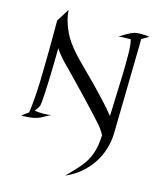

<svg xmlns="http://www.w3.org/2000/svg" viewBox="-149 -845 1036 1261"><g transform="rotate(15 369.5 -214.5)"><path d="M655.8 -38.1Q654.3 19.5 637.5 73Q620.6 126.5 589.8 172.1Q559.1 217.8 515.4 254.2Q471.7 290.5 417 314Q444.8 285.6 467.5 262Q490.2 238.3 508.1 216.1Q525.9 193.8 539.1 171.4Q552.2 148.9 561.3 123Q570.3 97.2 575.7 66.2Q581.1 35.2 583 -3.9Q578.1 -13.7 571.8 -24.4Q565.4 -35.2 559.1 -43.5Q551.8 -53.2 543.9 -63Q532.2 -76.2 509.8 -100.8Q487.3 -125.5 458.5 -156.5Q429.7 -187.5 397 -221.7Q364.3 -255.9 333 -288.6Q301.8 -321.3 274.2 -349.4Q246.6 -377.4 228 -396Q216.8 -407.2 204.6 -420.9Q194.3 -432.6 181.6 -448.5Q168.9 -464.4 157.2 -482.9Q156.7 -441.4 156 -397.9Q155.3 -354.5 154.1 -313Q152.8 -271.5 151.4 -233.9Q149.9 -196.3 148.2 -166.5Q146.5 -136.7 144.5 -116.5Q142.6 -96.2 141.1 -89.8Q140.1 -85.4 136.7 -79.6Q133.8 -74.2 128.4 -66.2Q123 -58.1 113.8 -46.9Q127.9 -43.9 142.3 -43Q156.7 -42 168.9 -42Q193.4 -42 208.7 -43.9Q224.1 -45.9 227.1 -46.9Q204.1 -36.1 189 -26.9Q173.8 -17.6 158 -10.7Q142.1 -3.9 121.8 0.7Q101.6 5.4 67.9 6.8Q69.3 5.9 69.8 4.9Q70.3 3.9 64.9 6.8Q58.1 7.8 50.8 7.8Q43.5 7.8 36.1 7.8L81.1 -25.9Q83 -37.6 85 -52.5Q86.9 -67.4 88.4 -83.5Q89.8 -99.6 91.3 -116Q92.8 -132.3 93.8 -147.9Q96.2 -184.1 98.1 -222.2Q99.1 -275.9 100.6 -335Q101.6 -385.7 102.3 -450Q103 -514.2 103 -581.1V-655.8L157.2 -743.2Q159.7 -708 168.2 -677.2Q176.8 -646.5 186.5 -623Q197.8 -595.7 210.9 -571.8Q231.4 -536.6 258.1 -504.6Q284.7 -472.7 314.5 -441.9Q344.2 -411.1 375.7 -380.9Q407.2 -350.6 438 -318.8Q461.9 -293.9 485.4 -269.3Q508.8 -244.6 530 -221.7Q551.3 -198.7 569.3 -177.7Q587.4 -156.7 600.1 -140.1Q602.1 -199.2 603.8 -242.2Q605.5 -285.2 606.7 -318.4Q607.9 -351.6 608.9 -378.2Q609.9 -404.8 610.6 -430.7Q611.3 -456.5 611.6 -484.9Q611.8 -513.2 611.8 -549.8Q611.8 -571.8 611.1 -588.9Q610.4 -606 609.1 -619.4Q607.9 -632.8 606 -643.1Q604 -653.3 602.1 -662.1H576.2Q559.1 -662.1 543.2 -661.4Q527.3 -660.6 517.1 -655.8Q541 -672.9 559.3 -683.6Q577.6 -694.3 590.3 -700.2Q605 -707 615.2 -710Q620.1 -710.9 626.5 -711.9Q631.8 -712.9 640.4 -713.4Q648.9 -713.9 660.2 -713.9Q671.4 -713.9 685.3 -713.1Q699.2 -712.4 715.8 -710Q700.7 -700.2 689.2 -693.8Q677.7 -687.5 668 -682.1ZM67.9 6.8Q66.9 7.8 64.9 7.8V6.8Z"/></g></svg>

Font: Quintessential
Style: Regular
Weight: 400
Designer: Astigmatic (AOETI)
Foundry: Astigmatic (AOETI)
Version: Version 1.000